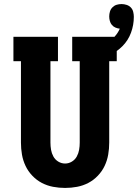

<svg xmlns="http://www.w3.org/2000/svg" viewBox="-20 -916 678 944"><path d="M300 8Q270 8 241 2.5Q212 -3 186 -16.5Q160 -30 139 -52Q118 -74 105.5 -100.5Q93 -127 88 -156Q83 -185 83 -215V-615H46V-735H265V-615H228V-215Q228 -197 231 -179.5Q234 -162 242.5 -146.5Q251 -131 266.5 -121.5Q282 -112 300 -112Q318 -112 333.5 -121.5Q349 -131 357.5 -146.5Q366 -162 369 -179.5Q372 -197 372 -215V-615H335V-735H554V-615H517V-215Q517 -185 512 -156Q507 -127 494.5 -100.5Q482 -74 461 -52Q440 -30 414 -16.5Q388 -3 359 2.5Q330 8 300 8ZM444 -615 425 -674Q447 -679 468.5 -687Q490 -695 509.5 -707.5Q529 -720 544.5 -737Q560 -754 569 -775Q558 -776 547.5 -780.5Q537 -785 530 -793.5Q523 -802 520 -813Q517 -824 517 -835Q517 -847 520.5 -859Q524 -871 533 -880Q542 -889 553.5 -892.5Q565 -896 578 -896Q590 -896 602.5 -892Q615 -888 623.5 -879Q632 -870 635 -857.5Q638 -845 638 -833Q638 -793 624 -755Q610 -717 582 -689Q554 -661 518 -643.5Q482 -626 444 -615Z"/></svg>

Font: Iosevka Slab Heavy Extended
Style: Regular
Weight: 900
Width: 7
Monospace: yes
Designer: Belleve Invis
Foundry: Belleve Invis
Version: Version 11.1.0; ttfautohint (v1.8.3)